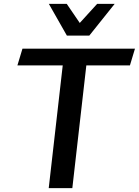

<svg xmlns="http://www.w3.org/2000/svg" viewBox="-20 -965 712 985"><path d="M351.1 0H230L301.8 -629.4H69.3L95.2 -715.3H672.4L646.5 -629.4H422.9ZM568.4 -945.3 438 -782.2H323.2L230.5 -945.3H322.3L389.2 -847.2L478.5 -945.3Z"/></svg>

Font: Proza Libre
Style: Medium Italic
Weight: 500
Designer: Jasper de Waard
Foundry: Jasper de Waard
Version: Version 1.000; ttfautohint (v1.4.1.8-43bc)